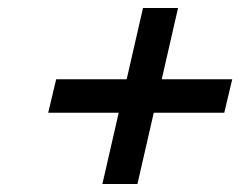

<svg xmlns="http://www.w3.org/2000/svg" viewBox="-20 -529 603 482"><path d="M121 -330H298L339 -509H427L386 -330H563L543 -246H366L325 -67H237L278 -246H101Z"/></svg>

Font: Panefresco 500wt
Style: Italic
Weight: 700
Foundry: Campivisivi & Chank Co
Version: Version 1.000